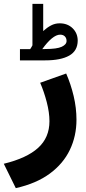

<svg xmlns="http://www.w3.org/2000/svg" viewBox="-67 -703 444 992"><path d="M88.9 -449.2Q92.3 -454.1 95.2 -459Q98.1 -463.9 100.6 -468.8V-683.1H156.2V-542.5Q175.8 -560.5 196.5 -571.5Q217.3 -582.5 241.2 -582.5Q282.2 -582.5 308.3 -556.9Q334.5 -531.2 334.5 -492.7Q334 -439.9 290.3 -415.5Q246.6 -391.1 167 -391.1H36.1V-449.2ZM166.5 -449.7Q227.1 -449.7 252 -461.4Q276.9 -473.1 276.9 -491.2Q276.9 -505.9 268.1 -514.9Q259.3 -523.9 243.7 -523.9Q224.1 -523.9 200.2 -504.2Q176.3 -484.4 151.4 -449.2ZM274.9 -323.2Q298.8 -268.6 313.5 -207Q328.1 -145.5 328.1 -84.5Q328.1 0 293.9 71.3Q259.8 142.6 190.4 193.8Q121.1 245.1 14.6 269L-47.4 143.1Q71.3 114.3 129.9 61Q188.5 7.8 188.5 -76.7Q188.5 -121.6 174.6 -175.3Q160.6 -229 140.6 -275.4Z"/></svg>

Font: Vazir Black FD-WOL
Style: Black-FD-WOL
Weight: 900
Designer: Saber Rastikerdar
Foundry: Saber Rastikerdar
Version: Version 30.0.0